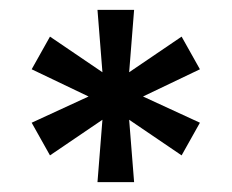

<svg xmlns="http://www.w3.org/2000/svg" viewBox="-20 -708 468 388"><path d="M177 -340 187 -466 81 -394 44 -460 159 -513 44 -568 81 -634 187 -562 177 -688H251L241 -562L347 -634L384 -568L269 -513L384 -460L347 -394L241 -466L251 -340Z"/></svg>

Font: Saira Semi Condensed SemiBold
Style: Regular
Weight: 600
Width: 4
Designer: Hector Gatti with collaboration of the Omnibus-Type team
Foundry: Omnibus-Type
Version: Version 1.001; ttfautohint (v1.8)